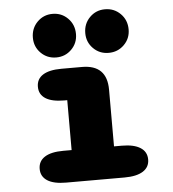

<svg xmlns="http://www.w3.org/2000/svg" viewBox="-51 -755 722 803"><g transform="rotate(-5 309.5 -354.0)"><path d="M194 0Q142.5 0 115.8 -17.2Q89 -34.5 89 -66.5Q89 -99 115.8 -116.2Q142.5 -133.5 194 -133.5H229V-343H216Q165 -343 138.2 -360Q111.5 -377 111.5 -409.5Q111.5 -442 138.2 -459Q165 -476 216 -476H302.5Q407 -476 407 -371.5V-133.5H439.5Q490.5 -133.5 517.5 -116.2Q544.5 -99 544.5 -66.5Q544.5 -34.5 517.5 -17.2Q490.5 0 439.5 0ZM199 -525Q161 -525 134.8 -551.2Q108.5 -577.5 108.5 -615.5Q108.5 -655 134.8 -681.5Q161 -708 199 -708Q237 -708 263.2 -681.5Q289.5 -655 289.5 -615.5Q289.5 -577.5 263.2 -551.2Q237 -525 199 -525ZM419 -525Q381 -525 354.8 -551.2Q328.5 -577.5 328.5 -615.5Q328.5 -655 354.8 -681.5Q381 -708 419 -708Q457.5 -708 484 -681.5Q510.5 -655 510.5 -615.5Q510.5 -577.5 484 -551.2Q457.5 -525 419 -525Z"/></g></svg>

Font: Sono Monospace ExtraBold
Style: Regular
Weight: 800
Version: Version 2.112